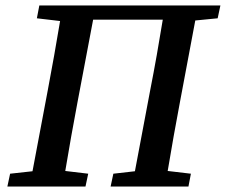

<svg xmlns="http://www.w3.org/2000/svg" viewBox="-20 -683 827 703"><path d="M7 0H293L303 -47L219 -57C233 -141 248 -226 264 -310L321 -611H576C562 -525 547 -439 530 -353L474 -56L395 -47L385 0H670L679 -47L594 -57C608 -141 623 -226 639 -310L695 -608L777 -616L787 -663H124L115 -616L200 -606C186 -522 171 -437 155 -353L99 -56L17 -47Z"/></svg>

Font: Source Serif Pro Semibold
Style: Italic
Weight: 600
Italic angle: -12°
Designer: Frank Grießhammer
Foundry: Adobe Systems Incorporated
Version: Version 3.001;hotconv 1.0.111;makeotfexe 2.5.65597